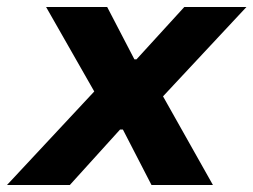

<svg xmlns="http://www.w3.org/2000/svg" viewBox="-49 -530 726 550"><path d="M-29 0 221 -268 83 -510H258L336 -360H342L479 -510H657L418 -254L561 0H385L303 -159H295L151 0Z"/></svg>

Font: Saira SemiExpanded
Style: Bold Italic
Weight: 700
Width: 6
Italic angle: -12°
Designer: Hector Gatti with collaboration of the Omnibus-Type team
Foundry: Omnibus-Type
Version: Version 1.101